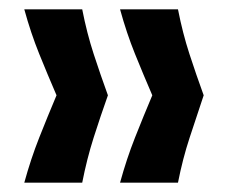

<svg xmlns="http://www.w3.org/2000/svg" viewBox="-20 -477 482 411"><path d="M361 -86H237Q251 -137 269 -182.5Q287 -228 306 -273Q287 -317 269 -361.5Q251 -406 237 -457H361Q371 -406 385.5 -361.5Q400 -317 416 -273Q401 -228 386 -182.5Q371 -137 361 -86ZM156 -86H32Q46 -137 64 -182.5Q82 -228 101 -273Q82 -317 64 -361.5Q46 -406 32 -457H156Q166 -406 180.5 -361.5Q195 -317 211 -273Q195 -228 180.5 -182.5Q166 -137 156 -86Z"/></svg>

Font: Bricolage Grotesque 10pt SemiBold
Style: Regular
Weight: 600
Designer: Mathieu Triay
Foundry: Atelier Triay
Version: Version 1.000; ttfautohint (v1.8.4.7-5d5b);gftools[0.9.29]